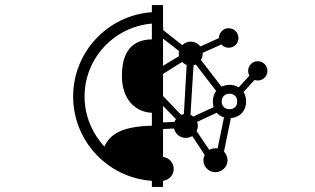

<svg xmlns="http://www.w3.org/2000/svg" viewBox="-20 -680 1240 756"><path d="M460 -381C460 -286 516 -238 578 -236V-185C456 -182 413 -150 391 -103C343 -155 313 -224 313 -300C313 -451 430 -575 578 -587V-525C500 -524 460 -476 460 -381ZM673 -211C670 -208 668 -204 667 -200L622 -198V-263ZM684 -469C684 -465 684 -462 685 -459L622 -421V-528L685 -479C684 -475 684 -472 684 -469ZM622 -389 697 -436C702 -431 708 -427 715 -424L704 -231C700 -230 697 -229 693 -228L622 -302ZM818 -280C818 -272 819 -265 821 -258L741 -221C738 -224 734 -226 730 -228L742 -423C745 -423 748 -425 751 -426L831 -322C823 -311 818 -297 818 -280ZM754 -164C757 -170 759 -177 759 -184C759 -190 758 -195 756 -200L833 -236C841 -228 850 -221 862 -218L837 -96C834 -96 831 -96 828 -96C819 -96 811 -94 804 -90ZM853 -280C853 -299 865 -311 884 -311C902 -311 914 -299 914 -280C914 -262 902 -250 884 -250C865 -250 853 -262 853 -280ZM268 -300C268 -124 405 20 578 32V56H622V32C646 29 664 9 664 -15C664 -39 646 -59 622 -62V-172L665 -174C670 -153 689 -137 711 -137C721 -137 729 -140 737 -144L786 -70C783 -64 781 -57 781 -49C781 -23 802 -2 828 -2C854 -2 876 -23 876 -49C876 -62 870 -74 862 -83L889 -215C925 -218 949 -243 949 -280C949 -295 945 -308 939 -318L982 -365C986 -364 991 -363 995 -363C1016 -363 1033 -380 1033 -401C1033 -422 1016 -439 995 -439C974 -439 957 -422 957 -401C957 -394 959 -388 962 -382L920 -336C910 -342 898 -346 884 -346C872 -346 861 -343 852 -339L771 -444C777 -452 778 -462 778 -472L852 -505C859 -497 869 -492 880 -492C902 -492 919 -509 919 -530C919 -551 902 -569 880 -569C859 -569 842 -551 842 -530L769 -497C760 -509 746 -516 731 -516C718 -516 706 -511 698 -502L622 -562C623 -564 623 -566 623 -567C623 -569 623 -571 622 -573V-660H578V-632C405 -620 268 -476 268 -300Z"/></svg>

Font: CryptoKit 1.4
Style: Regular
Weight: 400
Monospace: yes
Designer: Oceane Juvin
Foundry: http://www.head-geneve.ch
Version: Version 1.000